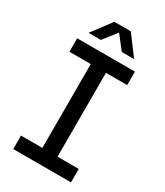

<svg xmlns="http://www.w3.org/2000/svg" viewBox="-216 -966 901 1051"><g transform="rotate(30 234.5 -440.0)"><path d="M52 0V-85H187V-615H52V-700H417V-615H283V-85H417V0ZM91 -757 183 -880H287L379 -757H301L235 -842L169 -757Z"/></g></svg>

Font: MuseoModerno SemiBold
Style: Regular
Weight: 400
Version: Version 1.001